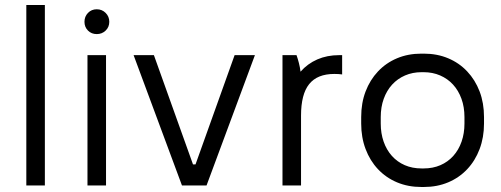

<svg xmlns="http://www.w3.org/2000/svg" viewBox="-20 -740 1997 766"><path d="M85 0H159V-720H85Z M329 0H403V-520H329ZM366 -604Q387 -604 401.5 -618Q416 -632 416 -653Q416 -674 401.5 -688.5Q387 -703 366 -703Q345 -703 331 -688.5Q317 -674 317 -653Q317 -632 331 -618Q345 -604 366 -604Z M706 0H804L997 -520H916L760 -84H750L594 -520H513Z M1107 0H1181V-279Q1181 -321 1189 -352.5Q1197 -384 1213.5 -404.5Q1230 -425 1255 -435Q1280 -445 1314 -445Q1322 -445 1331 -444.5Q1340 -444 1345 -443V-520H1333Q1285 -520 1246 -503Q1207 -486 1179 -454Q1177 -471 1172.5 -488.5Q1168 -506 1163 -520H1107Z M1661 6H1671Q1724 6 1768 -12.5Q1812 -31 1844 -65Q1876 -99 1893.5 -145.5Q1911 -192 1911 -247V-273Q1911 -329 1893.5 -375Q1876 -421 1844 -455Q1812 -489 1768 -507.5Q1724 -526 1671 -526H1661Q1608 -526 1564 -507.5Q1520 -489 1488 -455Q1456 -421 1438.5 -375Q1421 -329 1421 -273V-247Q1421 -192 1438.5 -145.5Q1456 -99 1488 -65Q1520 -31 1564 -12.5Q1608 6 1661 6ZM1662 -68Q1625 -68 1595 -81Q1565 -94 1543.5 -118Q1522 -142 1510.5 -175Q1499 -208 1499 -247V-273Q1499 -313 1511 -346Q1523 -379 1544.5 -402.5Q1566 -426 1596 -439Q1626 -452 1662 -452H1670Q1706 -452 1736 -439Q1766 -426 1787.5 -402.5Q1809 -379 1821 -346Q1833 -313 1833 -273V-247Q1833 -208 1821.5 -175Q1810 -142 1788.5 -118Q1767 -94 1737 -81Q1707 -68 1670 -68Z"/></svg>

Font: Fixel Variable
Style: Regular
Weight: 100
Width: 3
Designer: AlfaBravo + MacPaw
Foundry: Kyrylo Tkachov, Marchela Mozhyna, Serhii Makarenko, Maria Weinstein, Zakhar Kryvoshyya
Version: Version 1.211